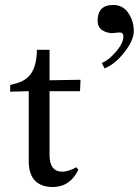

<svg xmlns="http://www.w3.org/2000/svg" viewBox="-20 -742 560 775"><path d="M129 -541H180V-418L305 -420L303 -374H180V-116Q180 -49 232 -49Q255 -49 289 -67L296 -56Q262 13 192 13Q96 11 96 -92V-374L21 -372V-399Q28 -401 40 -404Q86 -415 107 -447.5Q128 -480 129 -541ZM437 -722Q476 -722 498 -689.5Q520 -657 520 -617.5Q520 -578 481 -530Q445 -483 402 -466L391 -488Q418 -498 448 -533Q478 -568 478 -595Q478 -611 463 -611L429 -608Q374 -615 374 -658Q374 -722 437 -722Z"/></svg>

Font: GFS Didot
Style: Regular
Weight: 400
Designer: Takis Katsoulidis and George D. Matthiopoulos
Foundry: Takis Katsoulidis and George D. Matthiopoulos
Version: Version 1.0